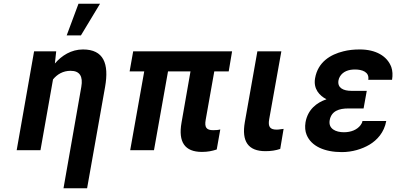

<svg xmlns="http://www.w3.org/2000/svg" viewBox="-20 -802 2115 1025"><path d="M357 -424C406 -424 424 -394 414 -338L319 203H445L541 -338C563 -463 533 -538 423 -538C360 -538 309 -505 273 -463L280 -528H162L69 0H196L263 -378C285 -405 316 -424 357 -424ZM399 -782 336 -613H412L514 -782Z M1058 9C1089 9 1113 4 1137 -4L1156 -111C1146 -108 1132 -107 1118 -107C1082 -107 1071 -122 1078 -162L1124 -421H1201L1219 -528H691L672 -421H750L675 0H802L877 -421H997L949 -147C931 -44 966 9 1058 9Z M1397 5C1428 5 1452 1 1476 -7L1494 -114L1478 -112C1472 -111 1465 -110 1457 -110C1422 -110 1410 -125 1417 -165L1482 -528H1354L1287 -150C1269 -47 1305 5 1397 5Z M1839 -223H1921L1938 -317H1856C1814 -317 1780 -332 1787 -373C1788 -380 1791 -387 1795 -394C1811 -420 1840 -431 1875 -431C1913 -431 1953 -418 1946 -376H2073C2077 -401 2076 -424 2069 -444C2047 -503 1986 -538 1901 -538C1869 -538 1840 -535 1813 -528C1744 -511 1677 -471 1662 -384C1652 -327 1686 -291 1723 -272C1670 -254 1623 -217 1611 -149C1607 -124 1609 -101 1617 -82C1642 -21 1713 10 1805 10C1860 10 1913 -6 1953 -30C1993 -54 2031 -95 2042 -156H1915C1914 -148 1910 -141 1905 -134C1886 -109 1854 -96 1816 -96C1773 -96 1732 -114 1740 -160C1749 -210 1791 -223 1839 -223Z"/></svg>

Font: Asimov
Style: NarIt
Weight: 500
Designer: Google
Version: Version 2.000980; 2014